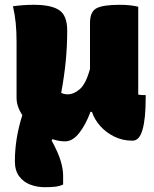

<svg xmlns="http://www.w3.org/2000/svg" viewBox="-20 -576 640 800"><path d="M121 -556Q194 -556 227 -533.5Q260 -511 260 -449V-445Q260 -384 254 -322Q248 -260 235 -189Q247 -183 262 -183Q288 -183 313 -205Q338 -227 355 -289V-480Q355 -527 382 -541.5Q409 -556 479 -556Q502 -556 520.5 -554Q539 -552 556 -548V-182Q562 -181 565.5 -180.5Q569 -180 575 -180H587V-166Q587 -82 574 -36Q561 10 533 10H529Q491 10 457 -6.5Q423 -23 398.5 -50Q374 -77 363 -110H357Q338 -58 310.5 -22.5Q283 13 251 13Q226 13 199 4L195 9Q224 63 233.5 96.5Q243 130 243 155V193Q227 200 209.5 202Q192 204 166 204Q134 204 105.5 193Q77 182 59.5 158Q42 134 42 96Q42 1 73 -96Q49 -133 49 -168V-401Q49 -445 45.5 -480Q42 -515 34 -550Q78 -556 121 -556Z"/></svg>

Font: Recursive Mn Csl St Blk
Style: Regular
Weight: 900
Monospace: yes
Version: Version 1.079;hotconv 1.0.112;makeotfexe 2.5.65598; ttfautoh